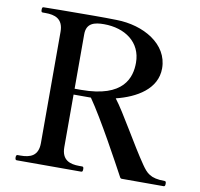

<svg xmlns="http://www.w3.org/2000/svg" viewBox="-81 -820 944 906"><g transform="rotate(10 391.0 -367.5)"><path d="M761 -25C691 -25 673 -48 649 -82C590 -167 512 -310 466 -369C563 -393 657 -447 657 -546C657 -663 535 -732 406 -734C373 -735 335 -735 297 -735C175 -735 56 -733 56 -733C50 -733 49 -728 49 -720C49 -713 50 -708 56 -708H70C114 -708 155 -696 155 -633V-100C155 -38 117 -25 70 -25H56C51 -25 49 -20 49 -13C49 -5 51 0 56 0H366C372 0 373 -6 373 -13C373 -20 372 -25 366 -25H352C307 -25 267 -38 267 -100V-352H350C413 -262 517 -69 551 -6C553 -2 556 0 560 0H761C767 0 768 -6 768 -13C768 -20 767 -25 761 -25ZM267 -380V-641C267 -695 306 -704 351 -704C452 -704 531 -649 531 -551C531 -481 503 -380 298 -380Z"/></g></svg>

Font: Shippori Mincho OTF SemiBold
Style: Regular
Weight: 600
Designer: FONTDASU
Foundry: FONTDASU / Google Inc. / but / Adobe
Version: Version 3.300;hotconv 1.0.109;makeotfexe 2.5.65596